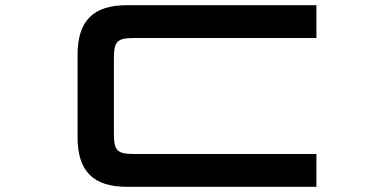

<svg xmlns="http://www.w3.org/2000/svg" viewBox="-20 -720 1496 740"><path d="M1199.5 -700H469C339.5 -700 279 -639.5 279 -510V-190C279 -60.5 339.5 0 469 0H1199.5V-126.5H499C431 -126.5 419 -138.5 419 -206.5V-493.5C419 -561.5 431 -573.5 499 -573.5H1199.5Z"/></svg>

Font: Melete Medium
Style: Regular
Weight: 500
Width: 6
Designer: Sora Sagano
Foundry: DOT COLON
Version: Version 0.200;FEAKit 1.0